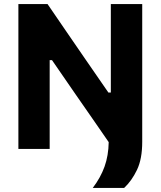

<svg xmlns="http://www.w3.org/2000/svg" viewBox="-20 -733 790 945"><path d="M436.5 192Q475 141.5 494.5 87.2Q514 33 515 -33.5Q478.5 -86.5 439.2 -143.2Q400 -200 353.5 -266.5L236 -437H224.5V0H70.5V-713H214Q264 -639.5 308.5 -575Q353 -510.5 397.5 -445.5L513.5 -277.5H525.5V-713H680V-35Q680 49.5 654.2 103.2Q628.5 157 591 192Z"/></svg>

Font: Commissioner
Style: Bold
Weight: 700
Designer: Kostas Bartsokas
Foundry: Kostas Bartsokas
Version: Version 1.000; ttfautohint (v1.8.3)